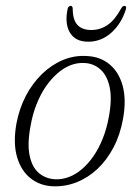

<svg xmlns="http://www.w3.org/2000/svg" viewBox="-20 -644 487 672"><path d="M283 -448Q331.5 -446 364.2 -418.2Q397 -390.5 409.8 -341.8Q422.5 -293 410.5 -227.5Q400.5 -172 377.2 -127.8Q354 -83.5 320.8 -52.5Q287.5 -21.5 248 -6Q208.5 9.5 166 8Q120.5 6.5 87 -20Q53.5 -46.5 39.5 -95Q25.5 -143.5 37.5 -211.5Q47.5 -264.5 70.5 -308.5Q93.5 -352.5 126.8 -384.8Q160 -417 199.8 -433.8Q239.5 -450.5 283 -448ZM174 -16.5Q197.5 -15.5 221.2 -24.5Q245 -33.5 266.8 -52Q288.5 -70.5 307 -97.2Q325.5 -124 339.5 -158.8Q353.5 -193.5 361 -235Q372.5 -296.5 364 -337.8Q355.5 -379 332 -400.5Q308.5 -422 275.5 -423.5Q251 -425 227 -415.8Q203 -406.5 181 -387.2Q159 -368 140.2 -340.8Q121.5 -313.5 107.8 -278.8Q94 -244 87 -203.5Q75 -140 83.8 -99Q92.5 -58 116.5 -38Q140.5 -18 174 -16.5ZM299.5 -539Q331 -539 356.8 -556.8Q382.5 -574.5 404 -614.5Q409.5 -623.5 415.5 -623.5Q419 -623.5 420.8 -620.5Q422.5 -617.5 420.5 -611Q404.5 -560.5 369.2 -529.2Q334 -498 289 -498Q244 -498 225 -529.5Q206 -561 216.5 -612Q217.5 -618 220.8 -620.8Q224 -623.5 227.5 -623.5Q233.5 -623.5 234.5 -614.5Q234.5 -574.5 251 -556.8Q267.5 -539 299.5 -539Z"/></svg>

Font: Fraunces 72pt Soft Wonky ExtraLight
Style: Italic
Weight: 250
Italic angle: -16°
Version: Version 1.000;[b76b70a41]